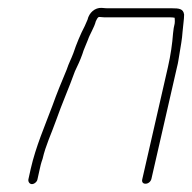

<svg xmlns="http://www.w3.org/2000/svg" viewBox="-20 -462 487 487"><path d="M75 -7 81 -34C82 -39 84 -48 88 -59C96 -94 110 -122 122 -156C137 -199 155 -239 170 -281C178 -298 183 -308 189 -325C192 -336 199 -350 203 -361C208 -376 219 -392 223 -408C225 -411 227 -419 232 -419C239 -418 247 -418 254 -418H411C415 -418 418 -418 423 -417C423 -414 424 -409 423 -402C421 -395 420 -387 419 -378C417 -351 413 -323 406 -292L341 -8C339 -1 342 4 349 4C356 4 362 -1 364 -8L429 -292C432 -303 433 -313 435 -324C438 -343 442 -363 443 -381C444 -395 447 -413 447 -425C445 -440 434 -441 416 -441H259C252 -441 245 -441 238 -442C221 -443 206 -430 202 -412C200 -407 197 -401 195 -396C184 -375 174 -351 166 -327C160 -311 155 -303 149 -285C136 -254 124 -225 113 -194C94 -143 71 -91 58 -34L52 -7C51 -1 55 5 61 5C67 5 74 -1 75 -7Z"/></svg>

Font: Electronic
Style: ExLtIt
Weight: 200
Version: Version 1.011